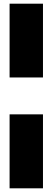

<svg xmlns="http://www.w3.org/2000/svg" viewBox="-20 -811 285 1041"><path d="M213 -391H32V-791H213ZM32 -191H213V210H32Z"/></svg>

Font: Georama ExtraCondensed Thin Black
Style: Regular
Weight: 900
Version: Version 1.001